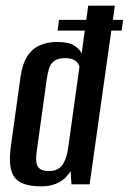

<svg xmlns="http://www.w3.org/2000/svg" viewBox="-20 -650 454 677"><path d="M183 -542 188 -580H414L409 -542ZM125 7Q91 7 67.5 -0.5Q44 -8 31.5 -24.5Q19 -41 16 -69.5Q13 -98 19 -140L53 -383Q59 -424 75.5 -450.5Q92 -477 119 -489.5Q146 -502 181 -502Q221 -502 240.5 -490Q260 -478 268 -462L291 -630H385L296 0H232L229 -47Q223 -36 210.5 -23.5Q198 -11 177 -2Q156 7 125 7ZM152 -47Q173 -47 185 -54.5Q197 -62 204 -74.5Q211 -87 215 -102Q219 -117 221 -133Q231 -204 240.5 -273.5Q250 -343 260 -413Q260 -419 255 -426.5Q250 -434 239.5 -439.5Q229 -445 210 -445Q184 -445 171 -435Q158 -425 153 -408.5Q148 -392 145 -372L110 -120Q108 -105 107.5 -92Q107 -79 110.5 -69Q114 -59 123.5 -53Q133 -47 152 -47Z"/></svg>

Font: Alumni Sans Thin SemiBold
Style: Italic
Weight: 600
Italic angle: -8°
Version: Version 1.016